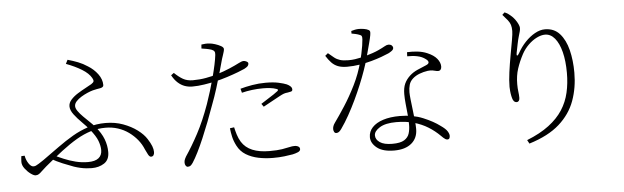

<svg xmlns="http://www.w3.org/2000/svg" viewBox="-52 -998 4104 1263"><g transform="rotate(-5 2000.0 -367.0)"><path d="M406 -718 419 -744Q455 -734 487 -721.5Q519 -709 549 -689Q587 -666 613 -631Q639 -596 639 -558Q639 -550 633 -545.5Q627 -541 617 -539Q607 -537 594 -535Q581 -533 567 -529Q552 -525 531 -516Q510 -507 489.5 -494.5Q469 -482 455.5 -467Q442 -452 442 -436Q442 -421 455 -402.5Q468 -384 488 -364Q508 -344 528.5 -324.5Q549 -305 563 -289Q601 -244 617 -202Q633 -160 633 -116Q633 -65 598.5 -42.5Q564 -20 516 -20Q499 -20 480 -22Q461 -24 441 -28.5Q421 -33 400 -40Q367 -52 328 -68Q289 -84 245 -109L263 -130Q298 -114 336 -98Q374 -82 414 -72Q454 -62 495 -62Q542 -62 565 -80.5Q588 -99 588 -133Q588 -161 575.5 -194.5Q563 -228 526 -273Q506 -298 477.5 -326Q449 -354 427 -383Q405 -412 405 -438Q405 -461 423.5 -481.5Q442 -502 468.5 -518.5Q495 -535 520.5 -548.5Q546 -562 561 -571Q575 -580 577 -588Q579 -596 571 -610Q553 -642 509 -669Q465 -696 406 -718ZM83 -140Q88 -111 103.5 -88Q119 -65 135 -65Q143 -65 150.5 -68Q158 -71 170.5 -79Q183 -87 204 -101Q259 -140 310 -177Q361 -214 411.5 -243.5Q462 -273 516 -290.5Q570 -308 631 -308Q694 -308 747 -288.5Q800 -269 839.5 -239.5Q879 -210 899 -178Q917 -150 925 -129Q933 -108 933 -90Q933 -77 927.5 -69Q922 -61 911 -61Q901 -61 892 -77.5Q883 -94 875 -112Q861 -147 837 -176.5Q813 -206 781 -229Q749 -252 710.5 -264.5Q672 -277 629 -277Q578 -277 531 -262.5Q484 -248 436 -220Q388 -192 334.5 -151Q281 -110 218 -57Q199 -41 187.5 -29.5Q176 -18 166.5 -11.5Q157 -5 144 -5Q132 -5 111.5 -20Q91 -35 74.5 -57Q58 -79 58 -101Q58 -112 59 -120.5Q60 -129 61 -139Z M1303 -741 1305 -767Q1319 -769 1331.5 -770Q1344 -771 1361 -769Q1374 -768 1395 -761.5Q1416 -755 1433 -745.5Q1450 -736 1450 -725Q1450 -718 1447 -707.5Q1444 -697 1440 -685Q1436 -673 1432 -661Q1423 -628 1409 -578Q1395 -528 1377.5 -472Q1360 -416 1340 -364Q1321 -310 1300 -256Q1279 -202 1258 -152.5Q1237 -103 1217 -63Q1197 -23 1180 3Q1171 16 1164 21Q1157 26 1146 26Q1138 26 1132.5 17.5Q1127 9 1127 -2Q1127 -9 1128 -14.5Q1129 -20 1132 -26.5Q1135 -33 1140 -42Q1182 -104 1225 -184.5Q1268 -265 1307 -374Q1321 -414 1334.5 -458Q1348 -502 1359.5 -545.5Q1371 -589 1379 -626.5Q1387 -664 1390 -691Q1392 -707 1386.5 -715Q1381 -723 1367 -728Q1351 -733 1334 -736Q1317 -739 1303 -741ZM1108 -597Q1137 -569 1164 -553.5Q1191 -538 1229 -538Q1274 -538 1315.5 -545.5Q1357 -553 1389 -563Q1437 -578 1475.5 -594.5Q1514 -611 1541 -625Q1551 -630 1558 -632.5Q1565 -635 1571 -635Q1578 -635 1585 -632.5Q1592 -630 1597 -626Q1602 -622 1602 -617Q1602 -606 1595.5 -599Q1589 -592 1572 -583Q1562 -578 1529.5 -565.5Q1497 -553 1455 -539.5Q1413 -526 1373 -517Q1342 -510 1301 -503.5Q1260 -497 1222 -497Q1196 -497 1172 -505.5Q1148 -514 1127 -533Q1106 -552 1089 -583ZM1543 -428 1536 -455Q1571 -465 1615 -472.5Q1659 -480 1704 -480Q1754 -480 1788.5 -472.5Q1823 -465 1842 -457Q1857 -450 1866 -441Q1875 -432 1875 -421Q1875 -410 1865 -407.5Q1855 -405 1843 -403Q1829 -402 1817.5 -398Q1806 -394 1786 -383Q1767 -373 1735.5 -355.5Q1704 -338 1678 -324L1664 -344Q1682 -356 1705.5 -370.5Q1729 -385 1749 -398.5Q1769 -412 1776 -418Q1788 -428 1772 -433Q1753 -440 1729.5 -442.5Q1706 -445 1683 -445Q1646 -445 1610.5 -440.5Q1575 -436 1543 -428ZM1472 -206 1444 -202Q1447 -174 1453.5 -145Q1460 -116 1476 -85Q1496 -46 1532 -24Q1568 -2 1614 7.5Q1660 17 1710 17Q1751 17 1784.5 13Q1818 9 1840 5Q1859 1 1875.5 -6Q1892 -13 1892 -26Q1892 -34 1887 -39Q1882 -44 1874 -46.5Q1866 -49 1857 -49Q1841 -49 1822.5 -44.5Q1804 -40 1773.5 -35Q1743 -30 1690 -30Q1624 -30 1578 -49Q1532 -68 1507 -108Q1493 -131 1485 -157Q1477 -183 1472 -206Z M2647 -572 2648 -599Q2683 -601 2717.5 -597Q2752 -593 2780 -581Q2823 -563 2843.5 -537.5Q2864 -512 2864 -486Q2864 -473 2858 -465.5Q2852 -458 2841 -458Q2833 -458 2824.5 -460.5Q2816 -463 2804 -465Q2792 -467 2773 -465Q2745 -461 2718.5 -451Q2692 -441 2673 -424Q2654 -407 2647.5 -384.5Q2641 -362 2641 -335Q2641 -318 2644.5 -286.5Q2648 -255 2652.5 -218Q2657 -181 2660.5 -147Q2664 -113 2664 -91Q2664 -31 2623 3.5Q2582 38 2509 38Q2433 38 2394.5 7Q2356 -24 2356 -63Q2356 -100 2381.5 -127.5Q2407 -155 2453.5 -170Q2500 -185 2564 -185Q2649 -185 2716.5 -157Q2784 -129 2826 -97Q2858 -75 2869 -57.5Q2880 -40 2880 -27Q2880 -18 2876.5 -11Q2873 -4 2863 -4Q2856 -4 2849.5 -8Q2843 -12 2836.5 -18Q2830 -24 2823 -31Q2788 -66 2746 -92Q2704 -118 2652.5 -132.5Q2601 -147 2537 -147Q2466 -147 2428 -123.5Q2390 -100 2390 -72Q2390 -45 2417.5 -26Q2445 -7 2500 -7Q2553 -7 2578.5 -23Q2604 -39 2612 -65Q2620 -91 2620 -121Q2620 -157 2616.5 -192.5Q2613 -228 2609.5 -262Q2606 -296 2606 -326Q2606 -367 2618.5 -394.5Q2631 -422 2656 -445Q2678 -465 2707.5 -478Q2737 -491 2764 -502Q2784 -510 2783.5 -521Q2783 -532 2767 -543Q2745 -560 2713.5 -566.5Q2682 -573 2647 -572ZM2129 -638Q2151 -619 2167.5 -606Q2184 -593 2205 -586.5Q2226 -580 2261 -580Q2283 -580 2303.5 -583Q2324 -586 2341.5 -590Q2359 -594 2371 -597Q2430 -614 2460 -628Q2490 -642 2504.5 -650.5Q2519 -659 2529 -659Q2545 -659 2552.5 -651.5Q2560 -644 2560 -636Q2560 -624 2546 -614.5Q2532 -605 2525 -602Q2507 -594 2477 -583Q2447 -572 2409 -561.5Q2371 -551 2330 -544.5Q2289 -538 2248 -538Q2212 -538 2187.5 -547.5Q2163 -557 2145 -576Q2127 -595 2110 -622ZM2295 -753V-770Q2307 -774 2320.5 -776.5Q2334 -779 2346 -779Q2361 -779 2379.5 -776Q2398 -773 2410 -766Q2416 -763 2418 -756.5Q2420 -750 2417 -732Q2414 -714 2404.5 -678Q2395 -642 2378 -579Q2369 -547 2354 -504Q2339 -461 2319 -412.5Q2299 -364 2275.5 -314.5Q2252 -265 2226 -218.5Q2200 -172 2173 -134Q2166 -124 2158 -117Q2150 -110 2139 -110Q2129 -110 2124.5 -119Q2120 -128 2120 -137Q2120 -147 2123.5 -157Q2127 -167 2135 -178Q2166 -221 2204.5 -280.5Q2243 -340 2279 -412.5Q2315 -485 2336 -565Q2342 -587 2348 -614.5Q2354 -642 2358 -667.5Q2362 -693 2363 -709Q2364 -725 2360.5 -731Q2357 -737 2344 -741Q2334 -745 2320.5 -748Q2307 -751 2295 -753Z M3294 -789 3310 -804Q3324 -798 3331.5 -793Q3339 -788 3348 -780Q3364 -767 3376 -750.5Q3388 -734 3395 -718.5Q3402 -703 3402 -694Q3402 -681 3398.5 -669.5Q3395 -658 3390 -640Q3383 -616 3378 -591Q3373 -566 3366 -531Q3363 -515 3368 -514Q3373 -513 3382 -529Q3404 -569 3434 -600.5Q3464 -632 3498 -651Q3532 -670 3564 -670Q3625 -670 3662 -628.5Q3699 -587 3716 -519Q3733 -451 3733 -369Q3733 -270 3702 -184.5Q3671 -99 3598 -34Q3525 31 3398 70L3385 46Q3473 11 3531 -33Q3589 -77 3622.5 -129Q3656 -181 3670 -242Q3684 -303 3684 -372Q3684 -451 3669 -510Q3654 -569 3626.5 -602Q3599 -635 3562 -635Q3537 -635 3507.5 -620.5Q3478 -606 3451.5 -580Q3425 -554 3407 -521Q3382 -474 3367 -428Q3352 -382 3352 -326Q3352 -298 3355 -276.5Q3358 -255 3358 -235Q3358 -223 3352.5 -216Q3347 -209 3339 -209Q3333 -209 3326.5 -212Q3320 -215 3314 -227Q3310 -236 3306.5 -252.5Q3303 -269 3301.5 -286Q3300 -303 3300 -313Q3300 -355 3307.5 -410Q3315 -465 3325 -519.5Q3335 -574 3342.5 -617Q3350 -660 3350 -678Q3350 -702 3345 -718Q3340 -734 3327.5 -750Q3315 -766 3294 -789Z"/></g></svg>

Font: Early Summer Mincho VF
Style: Regular
Weight: 250
Designer: GuiWonder
Version: Version 1.002